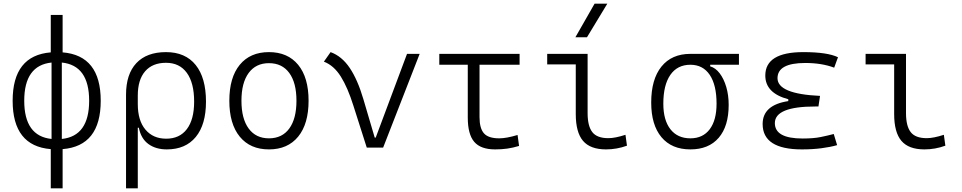

<svg xmlns="http://www.w3.org/2000/svg" viewBox="-20 -815 5313 1060"><path d="M260.3 224.6V8.3Q49.8 -8.8 49.8 -258.8Q49.8 -508.8 260.3 -525.9V-732.4H325.7V-525.9Q536.1 -508.8 536.1 -258.8Q536.1 -8.8 325.7 8.3V224.6ZM321.3 -469.7V-47.9Q472.2 -63.5 472.2 -258.8Q472.2 -454.1 321.3 -469.7ZM264.6 -47.9V-469.7Q113.8 -454.1 113.8 -258.8Q113.8 -63.5 264.6 -47.9Z M900.9 9.8Q839.8 9.8 799.1 -20Q758.3 -49.8 746.6 -109.9H740.7V224.6H675.8V-292Q675.8 -405.8 732.9 -466.6Q790 -527.3 896.5 -527.3Q1002.9 -527.3 1060.1 -456.5Q1117.2 -385.7 1117.2 -253.9Q1117.2 -127.4 1060.8 -58.8Q1004.4 9.8 900.9 9.8ZM740.7 -240.7Q740.7 -149.4 783 -99.4Q825.2 -49.3 897.5 -49.3Q971.7 -49.3 1011.7 -102.3Q1051.8 -155.3 1051.8 -253.9Q1051.8 -357.4 1011.5 -412.8Q971.2 -468.3 896.5 -468.3Q821.8 -468.3 781.2 -421.4Q740.7 -374.5 740.7 -287.6Z M1464.8 9.8Q1361.3 9.8 1303.7 -60.5Q1246.1 -130.9 1246.1 -258.8Q1246.1 -387.2 1303.7 -457.3Q1361.3 -527.3 1464.8 -527.3Q1568.4 -527.3 1626 -457.3Q1683.6 -387.2 1683.6 -258.8Q1683.6 -130.9 1626 -60.5Q1568.4 9.8 1464.8 9.8ZM1464.8 -51.3Q1537.6 -51.3 1577.1 -105.5Q1616.7 -159.7 1616.7 -258.8Q1616.7 -357.9 1577.1 -412.1Q1537.6 -466.3 1464.8 -466.3Q1392.6 -466.3 1352.8 -412.1Q1313 -357.9 1313 -258.8Q1313 -159.7 1352.8 -105.5Q1392.6 -51.3 1464.8 -51.3Z M2004.9 0 1931.2 -231Q1899.9 -331.1 1861.6 -392.3Q1823.2 -453.6 1768.1 -474.6L1805.2 -527.3Q1867.7 -504.4 1911.1 -439.5Q1954.6 -374.5 1985.8 -268.6L2048.8 -55.2H2054.2L2227.1 -517.6H2296.9L2095.2 0Z M2713.4 9.8Q2633.8 9.8 2598.1 -32Q2562.5 -73.7 2562.5 -166.5V-457.5H2405.3V-517.6H2848.6V-457.5H2627.4V-168.5Q2627.4 -106.9 2651.6 -79.1Q2675.8 -51.3 2736.3 -51.3Q2775.9 -51.3 2837.4 -69.8L2845.7 -9.3Q2811.5 1 2780.5 5.4Q2749.5 9.8 2713.4 9.8Z M3325.7 9.8Q3238.8 9.8 3198.7 -37.4Q3158.7 -84.5 3158.7 -185.5V-459.5H3001V-517.6H3224.1V-190.4Q3224.1 -119.1 3250 -85.7Q3275.9 -52.2 3338.4 -52.2Q3376 -52.2 3433.1 -70.8L3441.4 -10.7Q3385.3 9.8 3325.7 9.8ZM3156.7 -609.4 3262.7 -794.9H3333L3220.7 -609.4Z M3791.5 9.8Q3688 9.8 3631.6 -57.9Q3575.2 -125.5 3575.2 -249Q3575.2 -377.4 3631.8 -447.5Q3688.5 -517.6 3791.5 -517.6H4059.6V-457.5H3900.9V-448.7Q3930.2 -440.4 3953.1 -410.4Q3976.1 -380.4 3989.5 -335.2Q4002.9 -290 4002.9 -235.8Q4002.9 -118.2 3947.8 -54.2Q3892.6 9.8 3791.5 9.8ZM3791.5 -51.3Q3860.4 -51.3 3898.2 -101.3Q3936 -151.4 3936 -242.7Q3936 -345.7 3898.4 -401.6Q3860.8 -457.5 3791.5 -457.5Q3719.7 -457.5 3680.9 -401.6Q3642.1 -345.7 3642.1 -242.7Q3642.1 -151.4 3681.4 -101.3Q3720.7 -51.3 3791.5 -51.3Z M4407.2 9.8Q4190.4 9.8 4190.4 -130.4Q4190.4 -235.4 4332 -256.8V-267.1Q4205.1 -300.8 4205.1 -397.9Q4205.1 -527.3 4415 -527.3Q4547.9 -527.3 4606.4 -499L4585.4 -441.4Q4517.1 -467.3 4425.8 -467.3Q4272.5 -467.3 4272.5 -383.3Q4272.5 -296.4 4507.3 -285.6L4498.5 -227.1H4481.4Q4257.8 -227.1 4257.8 -135.3Q4257.8 -50.3 4411.1 -50.3Q4471.7 -50.3 4511.7 -58.6Q4551.8 -66.9 4583 -75.2L4601.6 -13.7Q4564 -2.9 4514.9 3.4Q4465.8 9.8 4407.2 9.8Z M5083.5 9.8Q4996.6 9.8 4956.5 -37.4Q4916.5 -84.5 4916.5 -185.5V-459.5H4758.8V-517.6H4981.9V-190.4Q4981.9 -119.1 5007.8 -85.7Q5033.7 -52.2 5096.2 -52.2Q5133.8 -52.2 5190.9 -70.8L5199.2 -10.7Q5143.1 9.8 5083.5 9.8Z"/></svg>

Font: Cascadia Mono PL Light
Style: Regular
Weight: 300
Monospace: yes
Designer: Aaron Bell
Foundry: Saja Typeworks
Version: Version 2404.023; ttfautohint (v1.8.4)